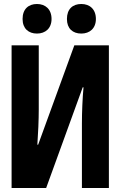

<svg xmlns="http://www.w3.org/2000/svg" viewBox="-20 -941 603 961"><path d="M387 -773C429 -773 460 -799 460 -846C460 -895 429 -921 387 -921C344 -921 315 -896 315 -846C315 -798 344 -773 387 -773ZM165 -773C207 -773 238 -799 238 -846C238 -895 207 -921 165 -921C123 -921 93 -896 93 -846C93 -798 123 -773 165 -773ZM38 0H211L394 -504H398C393 -450 390 -380 390 -323V0H525V-714H352L171 -217H167C171 -271 174 -343 174 -393V-714H38Z"/></svg>

Font: Noto Sans Mono SemiCondensed ExtraBold
Style: Regular
Weight: 800
Width: 4
Designer: Monotype Design Team
Foundry: Monotype Imaging Inc.
Version: Version 2.014